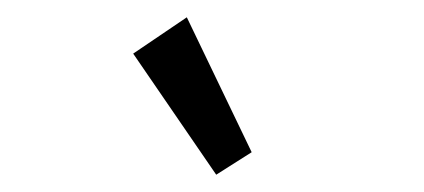

<svg xmlns="http://www.w3.org/2000/svg" viewBox="-20 -708 490 222"><path d="M230 -506 134 -646 196 -688 271 -532Z"/></svg>

Font: Inconsolata SemiCondensed Medium
Style: Regular
Weight: 500
Width: 4
Monospace: yes
Designer: Raph Levien, Cyreal, Brenton Simpson
Foundry: Raph Levien, Cyreal, Google
Version: Version 3.001; ttfautohint (v1.8.2.53-6de2)